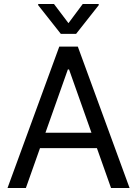

<svg xmlns="http://www.w3.org/2000/svg" viewBox="-20 -940 686 960"><path d="M17.6 0H109.4L319.3 -592.8H325.2L535.2 0H627.9L369.1 -707H276.4ZM503.9 -276.4H141.6V-199.2H503.9ZM322.3 -824.2 250 -919.9H170.9V-914.1L284.2 -770.5H360.4L473.6 -914.1V-919.9H393.6Z"/></svg>

Font: Pretendard Variable
Style: Regular
Weight: 400
Designer: Base glyphs from Inter by Rasmus Andersson; Hangeul glyphs from Noto Sans CJK(Source Han Sans) by Jang Soo-young and Kan
Foundry: Kil Hyung-jin
Version: Version 1.309;Glyphs 3.2 (3225)